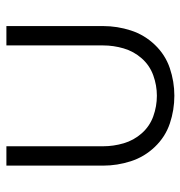

<svg xmlns="http://www.w3.org/2000/svg" viewBox="-2 -568 578 615"><g transform="rotate(-90 287.5 -261.0)"><path d="M288 8Q242 8 199 -6.5Q156 -21 124 -54.5Q92 -88 78 -131.5Q64 -175 64 -220V-530H126V-220Q126 -187 135.5 -154.5Q145 -122 167.5 -96.5Q190 -71 222 -59.5Q254 -48 288 -48Q321 -48 353 -59.5Q385 -71 407.5 -96.5Q430 -122 439.5 -154.5Q449 -187 449 -220V-530H511V-220Q511 -175 497 -131.5Q483 -88 451 -54.5Q419 -21 376 -6.5Q333 8 288 8Z"/></g></svg>

Font: Jozsika Light
Style: Regular
Weight: 300
Monospace: yes
Designer: Belleve Invis
Foundry: Belleve Invis
Version: 2.1.0